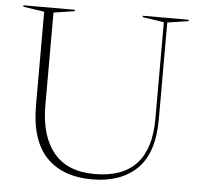

<svg xmlns="http://www.w3.org/2000/svg" viewBox="-52 -768 858 832"><g transform="rotate(5 377.0 -352.0)"><path d="M629 -274.5V-695L536 -709V-715H735.5V-709L644 -695V-274.5Q644 -127 573.2 -58.2Q502.5 10.5 378.5 10.5Q249 10.5 178.8 -63.2Q108.5 -137 108.5 -289V-695L16.5 -709V-715H240.5V-709L149 -695V-291.5Q149 -159 208.8 -86.2Q268.5 -13.5 387 -13.5Q629 -13.5 629 -274.5Z"/></g></svg>

Font: Newsreader Display ExtraLight
Style: Regular
Weight: 275
Designer: Hugues Gentile
Foundry: Production Type
Version: Version 1.002